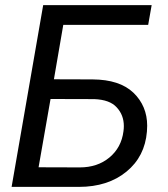

<svg xmlns="http://www.w3.org/2000/svg" viewBox="-20 -731 656 751"><path d="M573.2 -710.9H148.9L25.4 0H288.6C364.3 0 426.3 -20 474.6 -59.6C522.9 -99.1 549.3 -151.4 554.7 -216.3C555.2 -224.1 555.7 -231.9 555.7 -239.3C555.7 -290.5 537.6 -334 502 -368.2C465.8 -402.8 412.6 -419.9 342.3 -420.4L190.9 -420.9L227.5 -633.8H559.6ZM348.6 -343.3C389.2 -341.8 418.5 -331.1 436.5 -311C455.1 -291 464.4 -266.6 464.4 -237.8C464.4 -231 463.9 -224.1 462.9 -217.3C457.5 -174.8 439 -140.6 407.7 -114.7C376.5 -88.9 337.9 -76.2 292 -76.2L130.9 -76.7L177.7 -343.8Z"/></svg>

Font: Roboto
Style: Italic
Weight: 400
Italic angle: -12°
Designer: Google
Version: Version 2.137; 2017